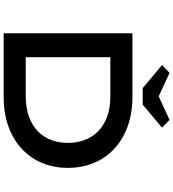

<svg xmlns="http://www.w3.org/2000/svg" viewBox="31 -973 942 1044"><g transform="rotate(90 502.0 -451.0)"><path d="M161 0V-700H506Q599 -700 671.5 -672.5Q744 -645 793.5 -597Q843 -549 868 -485.5Q893 -422 893 -350Q893 -277 868 -213.5Q843 -150 793 -102Q743 -54 671 -27Q599 0 506 0ZM291 -101 281 -120H501Q568 -120 616 -138Q664 -156 695.5 -187.5Q727 -219 742 -260.5Q757 -302 757 -350Q757 -397 742 -438.5Q727 -480 695.5 -512Q664 -544 616 -562Q568 -580 501 -580H278L291 -597ZM459 -756 334 -861 376 -902 519 -836H489L632 -902L674 -861L549 -756Z"/></g></svg>

Font: Lexend Tera Medium
Style: Regular
Weight: 500
Designer: Bonnie Shaver-Troup, Thomas Jockin
Foundry: Lexend
Version: Version 1.007